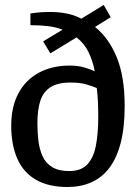

<svg xmlns="http://www.w3.org/2000/svg" viewBox="-20 -739 547 770"><path d="M251 11Q174 11 123.5 -18.5Q73 -48 49 -103.5Q25 -159 25 -235Q25 -311 54 -365Q83 -419 136 -447.5Q189 -476 260 -476Q294 -476 320 -468Q346 -460 360 -453Q352 -495 335 -530Q318 -565 287 -589L182 -525L153 -573L231 -620Q206 -630 174 -634Q142 -638 102 -638V-685Q107 -686 128 -688.5Q149 -691 182 -691Q215 -691 246.5 -685Q278 -679 306 -664L396 -719L424 -670L361 -631Q417 -586 448.5 -508.5Q480 -431 480 -314Q480 -228 464 -166Q448 -104 418 -65Q388 -26 345.5 -7.5Q303 11 251 11ZM257 -53Q305 -53 330 -79.5Q355 -106 364.5 -154.5Q374 -203 374 -271Q374 -306 372.5 -335Q371 -364 368 -386Q349 -394 324.5 -401Q300 -408 262 -408Q211 -408 182 -389Q153 -370 141.5 -334Q130 -298 130 -244Q130 -209 134 -175Q138 -141 150.5 -113Q163 -85 189 -69Q215 -53 257 -53Z"/></svg>

Font: Faustina Medium
Style: Regular
Weight: 500
Designer: Alfonso Garcia
Foundry: http://www.omnibus-type.com
Version: Version 1.200